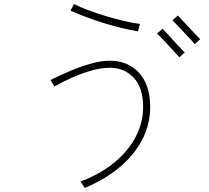

<svg xmlns="http://www.w3.org/2000/svg" viewBox="-20 -856 1040 955"><path d="M727 -322Q727 -200 644 -94.5Q561 11 402 79L380 47Q481 9 550.5 -49Q620 -107 656 -177.5Q692 -248 692 -322Q692 -420 645 -469.5Q598 -519 527 -519Q486 -519 438.5 -506Q391 -493 343 -472Q295 -451 251 -426L231 -458Q277 -481 329 -503Q381 -525 432 -539.5Q483 -554 527 -554Q584 -554 629.5 -528Q675 -502 701 -450.5Q727 -399 727 -322ZM676 -737 666 -700Q629 -706 583.5 -717Q538 -728 492 -742.5Q446 -757 404 -773Q362 -789 331 -803L348 -836Q377 -821 418.5 -805.5Q460 -790 506.5 -776Q553 -762 597.5 -751.5Q642 -741 676 -737ZM899 -595 872 -571Q859 -586 838 -608.5Q817 -631 796 -653.5Q775 -676 761 -689L789 -713Q803 -698 823.5 -675.5Q844 -653 864.5 -631Q885 -609 899 -595ZM976 -661 948 -637Q936 -652 914.5 -674.5Q893 -697 872 -719.5Q851 -742 838 -755L865 -779Q879 -764 899.5 -741.5Q920 -719 941 -697Q962 -675 976 -661Z"/></svg>

Font: Zen Kaku Gothic Antique Light
Style: Regular
Weight: 300
Designer: Yoshimichi Ohira
Foundry: Positype
Version: Version 1.001